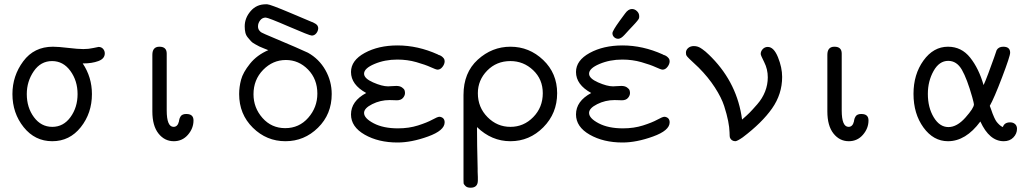

<svg xmlns="http://www.w3.org/2000/svg" viewBox="-20 -654 4766 896"><path d="M38 -215Q38 -300 88.5 -368Q139 -436 227 -436Q252 -436 298 -430.5Q344 -425 369 -425Q394 -425 415.5 -430Q437 -435 440 -435Q453 -435 461 -426Q469 -417 469 -405Q469 -380 439 -369Q409 -358 369 -358H366Q409 -294 409 -215Q409 -126 357 -60.5Q305 5 224 5Q143 5 90.5 -60.5Q38 -126 38 -215ZM105 -215Q105 -152 138.5 -107Q172 -62 224 -62Q276 -62 309 -107.5Q342 -153 342 -215Q342 -277 308.5 -323Q275 -369 223 -369Q170 -369 137.5 -321.5Q105 -274 105 -215Z M691 -134V-398Q691 -436 724 -436Q758 -436 758 -404V-139Q758 -62 790 -62Q809 -62 815 -87Q815 -88 816 -93.5Q817 -99 818.5 -102.5Q820 -106 823 -111Q826 -116 832.5 -119Q839 -122 848 -122H850Q883 -122 883 -92Q883 -55 857 -25Q831 5 791 5Q748 5 719.5 -31Q691 -67 691 -134Z M1096 -215Q1096 -248 1105 -282Q1114 -316 1146.5 -356.5Q1179 -397 1232 -420Q1230 -421 1213 -427.5Q1196 -434 1190.5 -437Q1185 -440 1171 -447.5Q1157 -455 1151 -462Q1145 -469 1136.5 -479Q1128 -489 1125 -502Q1122 -515 1122 -531Q1122 -570 1149.5 -602Q1177 -634 1220 -634H1227Q1240 -634 1337 -593Q1394 -569 1434 -552Q1435 -552 1438.5 -550.5Q1442 -549 1443.5 -548Q1445 -547 1448 -545.5Q1451 -544 1452.5 -543Q1454 -542 1456.5 -540Q1459 -538 1460 -536.5Q1461 -535 1462.5 -532.5Q1464 -530 1464.5 -527Q1465 -524 1465 -521Q1464 -508 1455.5 -498Q1447 -488 1435 -488Q1425 -488 1328 -530Q1231 -572 1220 -572Q1204 -572 1194 -559Q1184 -546 1184 -531Q1184 -520 1189.5 -512.5Q1195 -505 1201 -502Q1207 -499 1218 -494Q1398 -418 1417 -408Q1469 -379 1498.5 -327Q1528 -275 1528 -215Q1528 -121 1464 -58Q1400 5 1312 5Q1224 5 1160 -58Q1096 -121 1096 -215ZM1163 -214Q1163 -151 1205 -103.5Q1247 -56 1311 -56Q1376 -56 1418.5 -104.5Q1461 -153 1461 -217Q1461 -285 1417.5 -329.5Q1374 -374 1314 -374Q1253 -374 1208 -328Q1163 -282 1163 -214Z M1618 -120Q1618 -182 1689 -220Q1618 -259 1618 -318Q1618 -372 1682 -407Q1746 -442 1835 -442Q1930 -442 2023 -400L2026 -398Q2029 -397 2031 -396.5Q2033 -396 2036.5 -394Q2040 -392 2042 -390.5Q2044 -389 2046.5 -386.5Q2049 -384 2051 -381.5Q2053 -379 2054 -375.5Q2055 -372 2055 -368Q2055 -355 2045 -342Q2035 -329 2022 -329Q2015 -329 1990 -340.5Q1965 -352 1923 -364Q1881 -376 1834 -376Q1776 -376 1727.5 -355.5Q1679 -335 1679 -310Q1679 -288 1721 -269.5Q1763 -251 1791 -251Q1794 -251 1808 -252Q1822 -253 1830 -253Q1846 -253 1856 -246Q1866 -239 1868 -232.5Q1870 -226 1870 -220Q1870 -208 1860.5 -197Q1851 -186 1832 -186Q1828 -186 1817 -186.5Q1806 -187 1798 -187Q1755 -187 1717 -168Q1679 -149 1679 -127Q1679 -102 1724 -78.5Q1769 -55 1837 -55Q1888 -55 1930.5 -68.5Q1973 -82 1997.5 -95.5Q2022 -109 2030 -109H2033Q2055 -105 2055 -83Q2055 -45 1977.5 -17Q1900 11 1835 11Q1746 11 1682 -25.5Q1618 -62 1618 -120Z M2143 185V-211Q2143 -315 2209.5 -375.5Q2276 -436 2362 -436Q2450 -436 2515 -374Q2580 -312 2580 -219Q2580 -125 2515.5 -60Q2451 5 2362 5Q2274 5 2206 -61Q2206 15 2209 132V147L2210 172V188Q2210 222 2176 222Q2160 222 2152 214Q2144 206 2143.5 201Q2143 196 2143 185ZM2210 -219Q2210 -153 2255 -107.5Q2300 -62 2362 -62Q2424 -62 2468.5 -107.5Q2513 -153 2513 -219Q2513 -284 2468 -326.5Q2423 -369 2362 -369Q2297 -369 2253.5 -324.5Q2210 -280 2210 -219Z M2668 -120Q2668 -182 2739 -220Q2668 -259 2668 -318Q2668 -372 2732 -407Q2796 -442 2885 -442Q2980 -442 3073 -400L3076 -398Q3079 -397 3081 -396.5Q3083 -396 3086.5 -394Q3090 -392 3092 -390.5Q3094 -389 3096.5 -386.5Q3099 -384 3101 -381.5Q3103 -379 3104 -375.5Q3105 -372 3105 -368Q3105 -355 3095 -342Q3085 -329 3072 -329Q3065 -329 3040 -340.5Q3015 -352 2973 -364Q2931 -376 2884 -376Q2826 -376 2777.5 -355.5Q2729 -335 2729 -310Q2729 -288 2771 -269.5Q2813 -251 2841 -251Q2844 -251 2858 -252Q2872 -253 2880 -253Q2896 -253 2906 -246Q2916 -239 2918 -232.5Q2920 -226 2920 -220Q2920 -208 2910.5 -197Q2901 -186 2882 -186Q2878 -186 2867 -186.5Q2856 -187 2848 -187Q2805 -187 2767 -168Q2729 -149 2729 -127Q2729 -102 2774 -78.5Q2819 -55 2887 -55Q2938 -55 2980.5 -68.5Q3023 -82 3047.5 -95.5Q3072 -109 3080 -109H3083Q3105 -105 3105 -83Q3105 -45 3027.5 -17Q2950 11 2885 11Q2796 11 2732 -25.5Q2668 -62 2668 -120ZM2872 -557Q2887 -578 2897 -591Q2912 -612 2929 -612Q2942 -612 2952.5 -602Q2963 -592 2963 -578Q2963 -574 2962.5 -571Q2962 -568 2959.5 -564Q2957 -560 2954 -556.5Q2951 -553 2945 -546Q2939 -539 2933 -533Q2927 -527 2916 -515Q2905 -503 2895 -492Q2878 -473 2865 -473Q2854 -473 2846 -480.5Q2838 -488 2838 -499Q2838 -510 2872 -557Z M3181 -408Q3181 -421 3191.5 -430Q3202 -439 3218 -439Q3228 -439 3237 -436Q3246 -433 3257 -425Q3268 -417 3272 -413.5Q3276 -410 3289 -398L3302 -385Q3421 -263 3443 -96Q3465 -115 3477.5 -127.5Q3490 -140 3514 -167.5Q3538 -195 3550.5 -227Q3563 -259 3563 -293Q3563 -331 3546.5 -363.5Q3530 -396 3530 -402Q3530 -415 3539.5 -425Q3549 -435 3563 -435Q3591 -435 3610.5 -387Q3630 -339 3630 -295Q3630 -215 3583 -148Q3536 -81 3446 -13Q3420 5 3411 5Q3392 4 3386 -13Q3385 -15 3384.5 -37Q3384 -59 3378 -89.5Q3372 -120 3359.5 -159Q3347 -198 3316 -246Q3285 -294 3240 -339Q3227 -351 3214.5 -363Q3202 -375 3197 -379.5Q3192 -384 3187.5 -389.5Q3183 -395 3182 -398.5Q3181 -402 3181 -408Z M3841 -134V-398Q3841 -436 3874 -436Q3908 -436 3908 -404V-139Q3908 -62 3940 -62Q3959 -62 3965 -87Q3965 -88 3966 -93.5Q3967 -99 3968.5 -102.5Q3970 -106 3973 -111Q3976 -116 3982.5 -119Q3989 -122 3998 -122H4000Q4033 -122 4033 -92Q4033 -55 4007 -25Q3981 5 3941 5Q3898 5 3869.5 -31Q3841 -67 3841 -134Z M4243 -216Q4243 -307 4289.5 -371.5Q4336 -436 4404 -436Q4467 -436 4507.5 -385Q4548 -334 4570 -257Q4577 -271 4592 -311Q4607 -351 4619 -385Q4631 -419 4631 -420Q4640 -436 4662 -436Q4694 -436 4694 -408Q4694 -392 4656.5 -293.5Q4619 -195 4599 -160Q4600 -158 4605 -144Q4610 -130 4612 -124Q4614 -118 4620 -105Q4626 -92 4631 -85.5Q4636 -79 4644 -71.5Q4652 -64 4660 -61Q4667 -83 4694 -83Q4708 -83 4717 -75Q4726 -67 4726 -53Q4726 -30 4709 -12.5Q4692 5 4664 5Q4597 5 4555 -87Q4487 5 4404 5Q4336 5 4289.5 -59Q4243 -123 4243 -216ZM4310 -216Q4310 -152 4337.5 -106.5Q4365 -61 4406 -61Q4446 -61 4485.5 -105.5Q4525 -150 4525 -167Q4525 -172 4517 -201Q4493 -286 4469 -328Q4445 -370 4405 -370Q4363 -370 4336.5 -322.5Q4310 -275 4310 -216Z"/></svg>

Font: CMU Typewriter Text
Style: Regular
Weight: 500
Monospace: yes
Version: Version 0.7.0